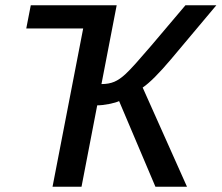

<svg xmlns="http://www.w3.org/2000/svg" viewBox="-20 -708 840 728"><path d="M348.6 -308.6 289.1 0H179.2L295.4 -600.1H79.6L96.7 -688H422.4L364.7 -389.2Q392.6 -389.2 413.3 -397.9Q434.1 -406.7 457 -428.2Q471.2 -441.4 495.4 -468.3Q519.5 -495.1 553.7 -535.2L683.1 -688H800.3L628.9 -483.9Q560.5 -402.8 521 -376L689 0H569.3L431.6 -324.7Q419.4 -318.8 393.6 -313.7Q367.7 -308.6 348.6 -308.6Z"/></svg>

Font: Arimo Medium
Style: Italic
Weight: 500
Italic angle: -12°
Designer: Steve Matteson
Foundry: Monotype Imaging Inc.
Version: Version 1.33